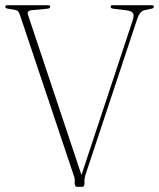

<svg xmlns="http://www.w3.org/2000/svg" viewBox="-24 -720 612 740"><path d="M402.5 -694Q402.5 -700 410.5 -700H560.5Q569 -700 569 -694Q569 -688 559.5 -686.5L532 -680.5Q514.5 -676.5 504.5 -646L305 -45Q304 -41 302.8 -35.5Q301.5 -30 301.5 -23.5V-13Q301.5 0 293 0H273Q264 0 264 -13V-23.5Q264 -30.5 262.8 -35.8Q261.5 -41 259 -47.5L53 -662Q47 -680 36.5 -681.5L6.5 -686.5Q-3.5 -688 -3.5 -694Q-3.5 -700 4.5 -700H161Q169.5 -700 169.5 -694Q169.5 -687.5 159 -686.5L96.5 -680.5Q78 -678.5 84.5 -661L290 -45.5L487.5 -642Q493.5 -661 488.5 -669.5Q483.5 -678 462 -680.5L412.5 -686.5Q402.5 -687.5 402.5 -694Z"/></svg>

Font: Fraunces 144pt S050 Thin
Style: Regular
Weight: 100
Version: Version 1.000; ttfautohint (v1.8.3)